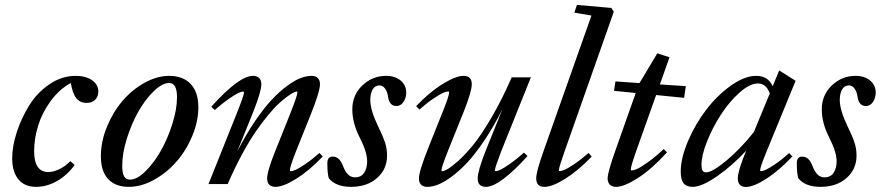

<svg xmlns="http://www.w3.org/2000/svg" viewBox="-20 -745 3564 777"><path d="M126 11.2Q79.1 11.2 54.2 -19.5Q29.3 -50.3 29.3 -104.5Q29.3 -152.3 47.6 -209.2Q65.9 -266.1 97.7 -317.6Q129.4 -369.1 179.4 -403.6Q229.5 -438 286.1 -438Q327.1 -438 352.5 -420.4Q377.9 -402.8 377.9 -375Q377.9 -354.5 365.5 -341.6Q353 -328.6 330.1 -328.6Q304.2 -328.6 288.8 -347.7Q273.4 -366.7 266.6 -409.2Q219.7 -383.8 185.1 -336.2Q150.4 -288.6 134.3 -236.3Q118.2 -184.1 118.2 -133.3Q118.2 -48.8 175.8 -48.8Q195.8 -48.8 219.7 -60.1Q243.7 -71.3 264.6 -92.8L282.2 -77.6Q252.9 -36.6 211.4 -12.7Q169.9 11.2 126 11.2Z M501.5 11.2Q446.8 11.2 417.5 -20.5Q388.2 -52.2 388.2 -113.3Q388.2 -171.9 412.6 -231.4Q437 -291 475.3 -336.2Q513.7 -381.3 564.5 -409.7Q615.2 -438 665 -438Q720.7 -438 751.7 -405Q782.7 -372.1 782.7 -311Q782.7 -253.9 758.1 -194.8Q733.4 -135.7 694.1 -90.8Q654.8 -45.9 603.3 -17.3Q551.8 11.2 501.5 11.2ZM506.3 -18.1Q534.2 -18.1 568.1 -51.3Q602.1 -84.5 630.1 -133.5Q658.2 -182.6 677.2 -242.7Q696.3 -302.7 696.3 -352.1Q696.3 -409.2 664.6 -409.2Q636.7 -409.2 602.5 -376.2Q568.4 -343.3 540.5 -294.4Q512.7 -245.6 493.7 -185.3Q474.6 -125 474.6 -74.2Q474.6 -44.9 482.2 -31.5Q489.7 -18.1 506.3 -18.1Z M823.7 0 940.9 -293Q967.3 -359.9 967.3 -370.1Q967.3 -374.5 962.9 -374.5Q957 -374.5 943.6 -368.2Q930.2 -361.8 904.3 -343.8Q878.4 -325.7 849.1 -299.8L835 -313Q947.3 -438 1003.4 -438Q1020 -438 1028.8 -429.2Q1037.6 -420.4 1037.6 -404.3Q1037.6 -375 1005.9 -294.9L939.9 -131.3Q974.6 -199.7 1011.5 -253.9Q1048.3 -308.1 1080.1 -341.8Q1111.8 -375.5 1142.6 -397.9Q1173.3 -420.4 1197 -429.2Q1220.7 -438 1240.7 -438Q1257.3 -438 1266.1 -429.2Q1274.9 -420.4 1274.9 -404.3Q1274.9 -374 1235.8 -277.3L1177.7 -132.3Q1153.3 -70.3 1153.3 -56.6Q1153.3 -52.2 1157.2 -52.2Q1163.6 -52.2 1176.3 -57.6Q1189 -63 1215.3 -80.8Q1241.7 -98.6 1272.9 -126L1286.1 -111.8Q1231.9 -54.7 1179.2 -21.7Q1126.5 11.2 1094.7 11.2Q1078.6 11.2 1069.8 2.4Q1061 -6.3 1061 -22.5Q1061 -51.8 1093.8 -133.3L1155.3 -287.1Q1183.6 -358.9 1183.6 -370.6Q1183.6 -374.5 1179.7 -374.5Q1176.8 -374.5 1168.2 -370.6Q1159.7 -366.7 1143.8 -355.2Q1127.9 -343.8 1109.1 -326.7Q1090.3 -309.6 1065.4 -279.5Q1040.5 -249.5 1014.9 -212.4Q989.3 -175.3 959.2 -119.9Q929.2 -64.5 901.4 0Z M1400.4 11.2Q1338.9 11.2 1310.5 -23.9Q1304.7 -43.9 1304.7 -84.5Q1304.7 -111.3 1326.7 -111.3Q1354 -111.3 1368.2 -73.2Q1385.3 -27.3 1416 -27.3Q1441.9 -27.3 1453.9 -46.1Q1465.8 -64.9 1465.8 -92.3Q1465.8 -129.9 1435.5 -189Q1405.8 -247.1 1405.8 -302.2Q1405.8 -360.8 1446.5 -399.4Q1487.3 -438 1542.5 -438Q1578.6 -438 1601.3 -419.2Q1624 -400.4 1624 -369.6Q1624 -349.6 1613 -332.8Q1602.1 -315.9 1584 -315.9Q1555.7 -315.9 1550.3 -354Q1547.9 -373.5 1538.3 -386.5Q1528.8 -399.4 1516.1 -399.4Q1497.6 -399.4 1488 -382.8Q1478.5 -366.2 1478.5 -340.8Q1478.5 -299.8 1509.8 -234.4Q1528.8 -195.8 1537.6 -169.9Q1546.4 -144 1546.4 -115.2Q1546.4 -60.5 1506.1 -24.7Q1465.8 11.2 1400.4 11.2Z M1709 11.2Q1692.9 11.2 1684.1 2.4Q1675.3 -6.3 1675.3 -22.5Q1675.3 -51.3 1714.4 -149.4L1772.5 -294.9Q1797.4 -356.4 1797.4 -370.6Q1797.4 -375 1793.5 -375Q1786.6 -375 1773.9 -369.6Q1761.2 -364.3 1734.9 -346.7Q1708.5 -329.1 1677.2 -301.8L1664.1 -315.4Q1717.8 -372.1 1771.2 -405Q1824.7 -438 1856 -438Q1889.2 -438 1889.2 -404.3Q1889.2 -375 1856.9 -293.5L1794.9 -139.6Q1766.6 -67.9 1766.6 -56.2Q1766.6 -52.2 1770.5 -52.2Q1775.9 -52.2 1790.5 -60.1Q1805.2 -67.9 1834 -93.5Q1862.8 -119.1 1894.8 -158.2Q1926.8 -197.3 1969 -269.3Q2011.2 -341.3 2050.8 -432.1H2128.4L2008.8 -133.8Q1982.9 -66.9 1982.9 -56.6Q1982.9 -52.2 1986.8 -52.2Q1992.7 -52.2 2006.1 -58.6Q2019.5 -64.9 2045.2 -83Q2070.8 -101.1 2100.6 -127.4L2114.7 -113.8Q2064.5 -57.1 2019.8 -22.9Q1975.1 11.2 1946.3 11.2Q1913.1 11.2 1913.1 -22.5Q1913.1 -52.2 1944.3 -132.3L2013.2 -302.7Q1978.5 -233.9 1941.4 -178.5Q1904.3 -123 1872.1 -88.4Q1839.8 -53.7 1808.3 -30.5Q1776.9 -7.3 1752.9 2Q1729 11.2 1709 11.2Z M2183.6 11.2Q2149.9 11.2 2149.9 -23.4Q2149.9 -49.8 2179.7 -133.8L2373.5 -682.1L2304.2 -693.8L2314.9 -725.1L2454.1 -712.9L2463.9 -697.3L2264.6 -131.8Q2241.7 -66.9 2241.7 -56.6Q2241.7 -52.7 2245.6 -52.7Q2252 -52.7 2264.6 -57.9Q2277.3 -63 2304 -80.8Q2330.6 -98.6 2361.8 -126L2374.5 -111.3Q2320.3 -54.7 2267.6 -21.7Q2214.8 11.2 2183.6 11.2Z M2473.1 11.2Q2457 11.2 2448 2.2Q2439 -6.8 2439 -23.4Q2439 -46.9 2469.7 -133.8L2552.7 -368.7L2464.8 -377.4L2470.7 -415.5L2567.9 -408.7L2640.1 -529.3L2689.5 -513.2L2650.4 -403.3L2755.4 -396.5L2748.5 -349.1L2635.3 -360.4L2555.2 -135.3Q2532.7 -71.3 2532.7 -59.1Q2532.7 -55.2 2536.6 -55.2Q2543.5 -55.2 2557.4 -61Q2571.3 -66.9 2601.1 -87.9Q2630.9 -108.9 2666 -141.6L2679.2 -128.4Q2618.7 -61.5 2562.3 -25.1Q2505.9 11.2 2473.1 11.2Z M2783.2 11.2Q2758.3 11.2 2746.6 -3.2Q2734.9 -17.6 2734.9 -49.8Q2734.9 -105.5 2764.6 -174.8Q2794.4 -244.1 2838.6 -301.8Q2882.8 -359.4 2938.2 -398.7Q2993.7 -438 3040.5 -438Q3088.4 -438 3106.9 -396L3133.3 -460L3199.7 -418L3082 -131.3Q3056.2 -68.8 3056.2 -56.2Q3056.2 -52.2 3060.1 -52.2Q3066.4 -52.2 3078.6 -57.6Q3090.8 -63 3116.9 -80.6Q3143.1 -98.1 3173.8 -125.5L3186.5 -111.8Q3132.8 -54.7 3081.1 -21.5Q3029.3 11.7 2998.5 11.7Q2982.9 11.7 2974.4 2.9Q2965.8 -5.9 2965.8 -22Q2965.8 -53.7 2999 -133.3L3000 -135.7Q2943.8 -74.7 2881.8 -31.7Q2819.8 11.2 2783.2 11.2ZM2818.8 -78.1Q2818.8 -62 2823 -54.7Q2827.1 -47.4 2836.9 -47.4Q2862.8 -47.4 2921.1 -96.4Q2979.5 -145.5 3030.8 -210.9L3095.2 -366.7Q3081.1 -407.2 3046.9 -407.2Q3014.2 -407.2 2972.9 -370.4Q2931.6 -333.5 2898.2 -282.2Q2864.7 -231 2841.8 -173.8Q2818.8 -116.7 2818.8 -78.1Z M3300.3 11.2Q3238.8 11.2 3210.4 -23.9Q3204.6 -43.9 3204.6 -84.5Q3204.6 -111.3 3226.6 -111.3Q3253.9 -111.3 3268.1 -73.2Q3285.2 -27.3 3315.9 -27.3Q3341.8 -27.3 3353.8 -46.1Q3365.7 -64.9 3365.7 -92.3Q3365.7 -129.9 3335.4 -189Q3305.7 -247.1 3305.7 -302.2Q3305.7 -360.8 3346.4 -399.4Q3387.2 -438 3442.4 -438Q3478.5 -438 3501.2 -419.2Q3523.9 -400.4 3523.9 -369.6Q3523.9 -349.6 3512.9 -332.8Q3502 -315.9 3483.9 -315.9Q3455.6 -315.9 3450.2 -354Q3447.8 -373.5 3438.2 -386.5Q3428.7 -399.4 3416 -399.4Q3397.5 -399.4 3387.9 -382.8Q3378.4 -366.2 3378.4 -340.8Q3378.4 -299.8 3409.7 -234.4Q3428.7 -195.8 3437.5 -169.9Q3446.3 -144 3446.3 -115.2Q3446.3 -60.5 3406 -24.7Q3365.7 11.2 3300.3 11.2Z"/></svg>

Font: Elstob 14pt Medium
Style: Italic
Weight: 500
Italic angle: -20°
Designer: Peter S. Baker
Version: Version 1.015